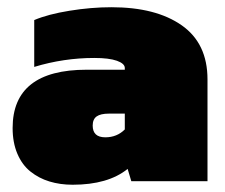

<svg xmlns="http://www.w3.org/2000/svg" viewBox="-20 -504 627 534"><path d="M182.1 9.8Q147 9.8 117.4 0.7Q87.9 -8.3 64.7 -26.9Q41.5 -45.4 28.3 -76.4Q15.1 -107.4 15.1 -147.9Q15.1 -310.1 221.2 -310.1H327.1V-314.9Q327.1 -327.1 305.2 -335Q283.2 -342.8 242.2 -342.8Q157.2 -342.8 75.2 -317.9V-448.2Q113.3 -464.4 173.3 -474.1Q233.4 -483.9 290 -483.9Q413.6 -483.9 485.4 -433.6Q557.1 -383.3 557.1 -283.2V0H345.2L335 -34.2Q280.3 9.8 182.1 9.8ZM272.9 -122.1Q305.2 -122.1 327.1 -144V-188H283.2Q259.8 -188 248.8 -180.2Q237.8 -172.4 237.8 -154.8Q237.8 -122.1 272.9 -122.1Z"/></svg>

Font: Kanit Black
Style: Regular
Weight: 900
Designer: Katatrad Team
Foundry: CadsonDemak
Version: Version 1.000;PS 001.000;hotconv 1.0.88;makeotf.lib2.5.64775